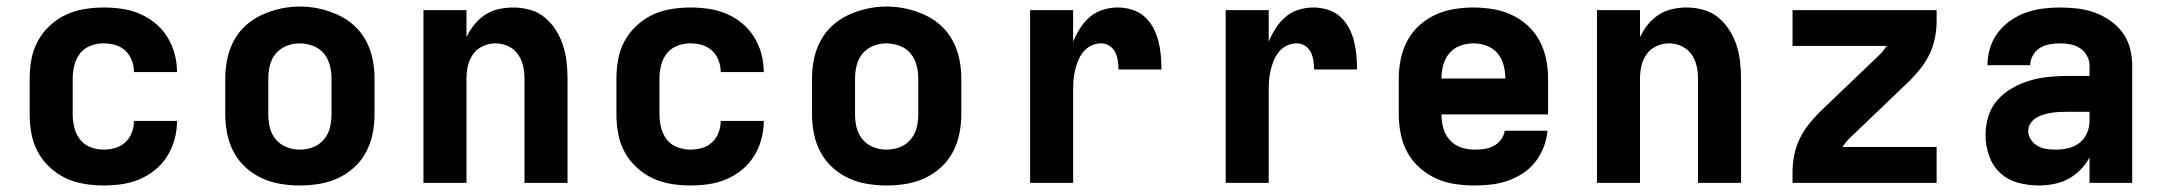

<svg xmlns="http://www.w3.org/2000/svg" viewBox="-20 -561 6640 589"><path d="M298 8Q268 8 238 3Q208 -2 181.5 -14.5Q155 -27 132.5 -48Q110 -69 96 -95Q82 -121 76.5 -150.5Q71 -180 71 -210V-320Q71 -350 76.5 -379.5Q82 -409 96 -435Q110 -461 132.5 -482Q155 -503 181.5 -515.5Q208 -528 238 -533Q268 -538 298 -538Q326 -538 354 -534Q382 -530 408 -519Q434 -508 456 -490Q478 -472 493 -448Q508 -424 515.5 -396.5Q523 -369 523 -341Q523 -340 523 -340Q523 -340 523 -340H391Q391 -340 391 -340Q391 -340 391 -340Q391 -358 384.5 -375.5Q378 -393 364.5 -405.5Q351 -418 333.5 -423Q316 -428 298 -428Q277 -428 257.5 -420.5Q238 -413 225.5 -397Q213 -381 208 -360.5Q203 -340 203 -320V-210Q203 -190 208 -169.5Q213 -149 225.5 -133Q238 -117 257.5 -109.5Q277 -102 298 -102Q316 -102 333.5 -107Q351 -112 364.5 -124.5Q378 -137 384.5 -154.5Q391 -172 391 -190Q391 -190 391 -190Q391 -190 391 -190H523Q523 -190 523 -190Q523 -190 523 -189Q523 -161 515.5 -133.5Q508 -106 493 -82Q478 -58 456 -40Q434 -22 408 -11Q382 0 354 4Q326 8 298 8Z M900 8Q870 8 840 3Q810 -2 783 -14.5Q756 -27 733.5 -47.5Q711 -68 697 -94.5Q683 -121 677 -150.5Q671 -180 671 -210V-320Q671 -350 677 -379.5Q683 -409 697 -435.5Q711 -462 733.5 -482.5Q756 -503 783.5 -515.5Q811 -528 840.5 -534.5Q870 -541 900 -541Q930 -541 959.5 -534.5Q989 -528 1016.5 -515.5Q1044 -503 1066.5 -482.5Q1089 -462 1103 -435.5Q1117 -409 1123 -379.5Q1129 -350 1129 -320V-210Q1129 -180 1123 -150.5Q1117 -121 1103 -94.5Q1089 -68 1066.5 -47.5Q1044 -27 1017 -14.5Q990 -2 960 3Q930 8 900 8ZM900 -102Q921 -102 940.5 -109.5Q960 -117 973.5 -133Q987 -149 992 -169Q997 -189 997 -210V-320Q997 -341 991.5 -361.5Q986 -382 973 -397.5Q960 -413 939.5 -420.5Q919 -428 899 -428Q878 -428 858.5 -420Q839 -412 826 -396.5Q813 -381 808 -360.5Q803 -340 803 -320V-210Q803 -189 808 -169Q813 -149 826.5 -133Q840 -117 859.5 -109.5Q879 -102 900 -102Z M1279 0V-530H1411V-447Q1421 -468 1435 -485.5Q1449 -503 1468 -515.5Q1487 -528 1509.5 -533Q1532 -538 1554 -538Q1580 -538 1605.5 -531Q1631 -524 1651 -507.5Q1671 -491 1685 -469Q1699 -447 1707 -422.5Q1715 -398 1718 -372Q1721 -346 1721 -320V0H1589V-320Q1589 -340 1584.5 -359.5Q1580 -379 1568.5 -395Q1557 -411 1538.5 -419.5Q1520 -428 1500 -428Q1480 -428 1461.5 -419.5Q1443 -411 1431.5 -395Q1420 -379 1415.5 -359.5Q1411 -340 1411 -320V0Z M2098 8Q2068 8 2038 3Q2008 -2 1981.5 -14.5Q1955 -27 1932.5 -48Q1910 -69 1896 -95Q1882 -121 1876.5 -150.5Q1871 -180 1871 -210V-320Q1871 -350 1876.5 -379.5Q1882 -409 1896 -435Q1910 -461 1932.5 -482Q1955 -503 1981.5 -515.5Q2008 -528 2038 -533Q2068 -538 2098 -538Q2126 -538 2154 -534Q2182 -530 2208 -519Q2234 -508 2256 -490Q2278 -472 2293 -448Q2308 -424 2315.5 -396.5Q2323 -369 2323 -341Q2323 -340 2323 -340Q2323 -340 2323 -340H2191Q2191 -340 2191 -340Q2191 -340 2191 -340Q2191 -358 2184.5 -375.5Q2178 -393 2164.5 -405.5Q2151 -418 2133.5 -423Q2116 -428 2098 -428Q2077 -428 2057.5 -420.5Q2038 -413 2025.5 -397Q2013 -381 2008 -360.5Q2003 -340 2003 -320V-210Q2003 -190 2008 -169.5Q2013 -149 2025.5 -133Q2038 -117 2057.5 -109.5Q2077 -102 2098 -102Q2116 -102 2133.5 -107Q2151 -112 2164.5 -124.5Q2178 -137 2184.5 -154.5Q2191 -172 2191 -190Q2191 -190 2191 -190Q2191 -190 2191 -190H2323Q2323 -190 2323 -190Q2323 -190 2323 -189Q2323 -161 2315.5 -133.5Q2308 -106 2293 -82Q2278 -58 2256 -40Q2234 -22 2208 -11Q2182 0 2154 4Q2126 8 2098 8Z M2700 8Q2670 8 2640 3Q2610 -2 2583 -14.5Q2556 -27 2533.5 -47.5Q2511 -68 2497 -94.5Q2483 -121 2477 -150.5Q2471 -180 2471 -210V-320Q2471 -350 2477 -379.5Q2483 -409 2497 -435.5Q2511 -462 2533.5 -482.5Q2556 -503 2583.5 -515.5Q2611 -528 2640.5 -534.5Q2670 -541 2700 -541Q2730 -541 2759.5 -534.5Q2789 -528 2816.5 -515.5Q2844 -503 2866.5 -482.5Q2889 -462 2903 -435.5Q2917 -409 2923 -379.5Q2929 -350 2929 -320V-210Q2929 -180 2923 -150.5Q2917 -121 2903 -94.5Q2889 -68 2866.5 -47.5Q2844 -27 2817 -14.5Q2790 -2 2760 3Q2730 8 2700 8ZM2700 -102Q2721 -102 2740.5 -109.5Q2760 -117 2773.5 -133Q2787 -149 2792 -169Q2797 -189 2797 -210V-320Q2797 -341 2791.5 -361.5Q2786 -382 2773 -397.5Q2760 -413 2739.5 -420.5Q2719 -428 2699 -428Q2678 -428 2658.5 -420Q2639 -412 2626 -396.5Q2613 -381 2608 -360.5Q2603 -340 2603 -320V-210Q2603 -189 2608 -169Q2613 -149 2626.5 -133Q2640 -117 2659.5 -109.5Q2679 -102 2700 -102Z M3140 0V-530H3272V-433Q3281 -455 3293.5 -474.5Q3306 -494 3323.5 -509Q3341 -524 3363.5 -531Q3386 -538 3409 -538Q3431 -538 3452.5 -531.5Q3474 -525 3490.5 -510.5Q3507 -496 3517.5 -476.5Q3528 -457 3533.5 -435.5Q3539 -414 3541 -392Q3543 -370 3543 -348H3411Q3411 -362 3409 -375.5Q3407 -389 3401 -401Q3395 -413 3383.5 -420.5Q3372 -428 3358 -428Q3342 -428 3327.5 -421Q3313 -414 3303 -401.5Q3293 -389 3287 -374Q3281 -359 3277.5 -343.5Q3274 -328 3273 -312.5Q3272 -297 3272 -281V0Z M3740 0V-530H3872V-433Q3881 -455 3893.5 -474.5Q3906 -494 3923.5 -509Q3941 -524 3963.5 -531Q3986 -538 4009 -538Q4031 -538 4052.5 -531.5Q4074 -525 4090.5 -510.5Q4107 -496 4117.5 -476.5Q4128 -457 4133.5 -435.5Q4139 -414 4141 -392Q4143 -370 4143 -348H4011Q4011 -362 4009 -375.5Q4007 -389 4001 -401Q3995 -413 3983.5 -420.5Q3972 -428 3958 -428Q3942 -428 3927.5 -421Q3913 -414 3903 -401.5Q3893 -389 3887 -374Q3881 -359 3877.5 -343.5Q3874 -328 3873 -312.5Q3872 -297 3872 -281V0Z M4503 8Q4473 8 4443 3.5Q4413 -1 4385.5 -13.5Q4358 -26 4335 -46.5Q4312 -67 4297.5 -93.5Q4283 -120 4277 -150Q4271 -180 4271 -210V-320Q4271 -350 4277 -379.5Q4283 -409 4297 -435.5Q4311 -462 4333.5 -482.5Q4356 -503 4383 -515.5Q4410 -528 4440 -533Q4470 -538 4500 -538Q4530 -538 4560 -533Q4590 -528 4617 -515.5Q4644 -503 4666.5 -482.5Q4689 -462 4703 -435.5Q4717 -409 4723 -379.5Q4729 -350 4729 -320V-210H4674H4402Q4402 -189 4407.5 -168.5Q4413 -148 4427 -132Q4441 -116 4461.5 -109Q4482 -102 4503 -102Q4518 -102 4533 -104Q4548 -106 4561.5 -113Q4575 -120 4584.5 -132.5Q4594 -145 4596 -160H4727Q4725 -134 4715.5 -109.5Q4706 -85 4690 -64.5Q4674 -44 4652 -29.5Q4630 -15 4605.5 -6.5Q4581 2 4555 5Q4529 8 4503 8ZM4402 -320H4598Q4598 -341 4592.5 -361.5Q4587 -382 4574 -397.5Q4561 -413 4541 -420.5Q4521 -428 4500 -428Q4479 -428 4459 -420.5Q4439 -413 4426 -397.5Q4413 -382 4407.5 -361.5Q4402 -341 4402 -320Z M4879 0V-530H5011V-447Q5021 -468 5035 -485.5Q5049 -503 5068 -515.5Q5087 -528 5109.5 -533Q5132 -538 5154 -538Q5180 -538 5205.5 -531Q5231 -524 5251 -507.5Q5271 -491 5285 -469Q5299 -447 5307 -422.5Q5315 -398 5318 -372Q5321 -346 5321 -320V0H5189V-320Q5189 -340 5184.5 -359.5Q5180 -379 5168.5 -395Q5157 -411 5138.5 -419.5Q5120 -428 5100 -428Q5080 -428 5061.5 -419.5Q5043 -411 5031.5 -395Q5020 -379 5015.5 -359.5Q5011 -340 5011 -320V0Z M5479 0V-33Q5479 -59 5484 -84.5Q5489 -110 5500 -133.5Q5511 -157 5527 -177.5Q5543 -198 5561 -216L5747 -394Q5753 -400 5758 -406.5Q5763 -413 5768 -420H5479V-530H5921V-497Q5921 -471 5916 -445.5Q5911 -420 5900 -396.5Q5889 -373 5873 -352.5Q5857 -332 5839 -314L5653 -136Q5647 -130 5642 -123.5Q5637 -117 5632 -110H5921V0Z M6234 8Q6202 8 6170.5 -0.5Q6139 -9 6116 -30.5Q6093 -52 6082 -83Q6071 -114 6071 -146Q6071 -175 6079.5 -203.5Q6088 -232 6107.5 -254Q6127 -276 6152.5 -290.5Q6178 -305 6206 -313.5Q6234 -322 6263.5 -325Q6293 -328 6322 -328H6390V-360Q6390 -376 6382 -390.5Q6374 -405 6360.5 -413.5Q6347 -422 6331 -425Q6315 -428 6298 -428Q6283 -428 6267 -425Q6251 -422 6238 -414Q6225 -406 6216.5 -391.5Q6208 -377 6208 -361H6077Q6077 -361 6077 -361Q6077 -361 6077 -362Q6077 -388 6085 -414Q6093 -440 6109 -461Q6125 -482 6147 -497.5Q6169 -513 6194 -522Q6219 -531 6245.5 -534.5Q6272 -538 6298 -538Q6325 -538 6352 -535Q6379 -532 6404.5 -523Q6430 -514 6452.5 -498.5Q6475 -483 6491 -461.5Q6507 -440 6514 -413.5Q6521 -387 6521 -360V0H6390V-78Q6379 -57 6362 -40Q6345 -23 6324.5 -12Q6304 -1 6280.5 3.5Q6257 8 6234 8ZM6287 -102Q6306 -102 6325 -106.5Q6344 -111 6359 -122.5Q6374 -134 6382 -152Q6390 -170 6390 -189V-218H6322Q6310 -218 6297.5 -217.5Q6285 -217 6273 -215Q6261 -213 6249 -209.5Q6237 -206 6226.5 -199.5Q6216 -193 6209 -182.5Q6202 -172 6202 -159Q6202 -145 6210.5 -132.5Q6219 -120 6231.5 -113Q6244 -106 6258.5 -104Q6273 -102 6287 -102Z"/></svg>

Font: Iosevka Curly XBdEx
Style: Regular
Weight: 800
Width: 7
Monospace: yes
Designer: Belleve Invis
Foundry: Belleve Invis
Version: Version 11.1.0; ttfautohint (v1.8.3)